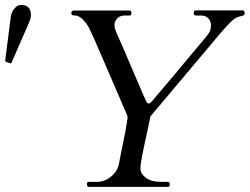

<svg xmlns="http://www.w3.org/2000/svg" viewBox="-31 -729 974 749"><path d="M317.9 0Q308.1 0 308.1 -7.3V-13.2Q308.1 -19.5 317.9 -19.5H347.2Q381.8 -19.5 408.7 -45.9Q428.2 -64.5 432.9 -89.8Q437.5 -115.2 442.4 -138.4Q447.3 -161.6 451.2 -181.6Q460 -222.7 466.8 -269Q466.8 -276.9 464.1 -282.2Q461.4 -287.6 455.3 -301.8Q449.2 -315.9 438.5 -341.1Q427.7 -366.2 412.6 -401.1Q397.5 -436 376.7 -484.1Q356 -532.2 338.1 -573Q320.3 -613.8 313 -626.2Q305.7 -638.7 296.9 -647.9Q278.3 -668.5 262.9 -668.5Q247.6 -668.5 247.6 -674.8V-681.2Q247.6 -686.5 256.8 -688H472.2Q481.4 -688 481.4 -681.2V-674.8Q481.4 -668.5 473.6 -668.5H455.1Q431.2 -668.5 419.9 -648.4Q415.5 -641.1 415.5 -629.9Q415.5 -618.7 426.8 -593.5Q438 -568.4 450.9 -538.6Q463.9 -508.8 476.6 -478.5Q509.3 -400.9 522 -372.6Q534.7 -344.2 536.1 -340.6Q537.6 -336.9 539.1 -333.5Q543.5 -325.2 547.9 -325.2Q555.2 -325.2 565.4 -337.9Q575.7 -350.6 584.7 -361.1Q593.8 -371.6 601.6 -380.9Q609.4 -390.1 614.7 -396.5Q620.1 -402.8 642.6 -429.2Q665 -455.6 703.4 -502.2Q741.7 -548.8 763.4 -574Q785.2 -599.1 788.6 -608.9Q792 -618.7 792 -631.8Q792 -645 782.2 -656.7Q772.5 -668.5 752.9 -668.5H734.9Q725.1 -668.5 725.1 -675.3V-681.6Q725.1 -688.5 734.9 -688.5H915.5Q918.9 -688.5 920.9 -686.3Q922.9 -684.1 922.9 -682.6V-676.3Q922.9 -670.9 919.9 -669.4Q917 -668 912.1 -667Q895 -663.1 887 -658Q878.9 -652.8 869.1 -643.3Q859.4 -633.8 849.6 -623Q835.4 -607.9 792.7 -556.4Q750 -504.9 683.6 -426.8Q617.2 -348.6 555.7 -274.9Q546.9 -230 537.1 -186.5Q516.6 -92.8 516.6 -72Q516.6 -51.3 538.1 -35.4Q559.6 -19.5 599.1 -19.5H622.1Q630.9 -19.5 630.9 -13.2V-6.3Q630.9 0 623 0ZM-7.3 -487.3Q-10.7 -488.8 -10.7 -492.7L10.3 -657.7Q13.2 -680.7 22.2 -691.9Q31.2 -703.1 37.1 -706.3Q43 -709.5 52.7 -709.5Q83 -709.5 88.9 -681.2Q89.8 -676.8 89.8 -669.9Q89.8 -658.2 81.1 -638.2L14.6 -485.8Q12.7 -481.9 10.3 -481.9Z"/></svg>

Font: Cardo-Italic
Style: Italic
Weight: 400
Italic angle: -12°
Designer: David J. Perry
Foundry: David J. Perry
Version: Version 0.991